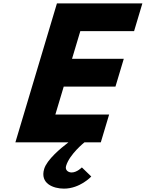

<svg xmlns="http://www.w3.org/2000/svg" viewBox="-20 -845 865 1140"><path d="M825.4 -825H318.1L71.4 0H386.4C339.3 36 258.8 103 242.3 158C216.3 245 296.9 275 359.8 275C455.4 275 521.9 203 521.9 203L466.1 149C466.1 149 437.1 179 405.5 179C384.9 179 364.9 165 372.4 140C393.3 70 481.6 0 481.6 0H578.6L628 -165H308.7L358.4 -331H665.6L715 -496H407.7L456.8 -660H776.1Z"/></svg>

Font: Hussar
Style: BdSuprExtOblThree
Weight: 700
Foundry: Cannot Into Space Fonts
Version: Version 2.00